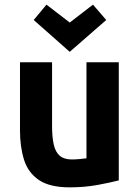

<svg xmlns="http://www.w3.org/2000/svg" viewBox="-20 -794 600 826"><path d="M280 12Q194 12 147.5 -19.5Q101 -51 83.5 -106.5Q66 -162 66 -233V-526H204V-251Q204 -203 211.5 -171Q219 -139 237.5 -123.5Q256 -108 289 -108Q303 -108 320.5 -109.5Q338 -111 352 -113V-526H491V-18Q453 -8 398 2Q343 12 280 12ZM280 -571 125 -708 180 -774 280 -697 380 -774 437 -708Z"/></svg>

Font: Ubuntu Sans Mono
Style: Regular
Weight: 400
Monospace: yes
Designer: Dalton Maag Ltd
Foundry: Dalton Maag Ltd
Version: Version 1.006